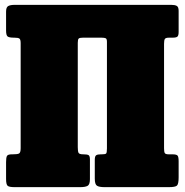

<svg xmlns="http://www.w3.org/2000/svg" viewBox="-20 -770 760 790"><path d="M420 -598Q420 -610 415 -612.5Q410 -615 397.5 -615H321.5Q308 -615 304 -611.5Q300 -608 300 -594V-164.5Q300 -148 303 -141.5Q306 -135 322.5 -135H323.5Q338.5 -135 344.2 -131.8Q350 -128.5 350 -114V-32.5Q350 -10.5 340.2 -5.2Q330.5 0 310 0H40Q18.5 0 11.8 -5.2Q5 -10.5 5 -33.5V-103Q5 -120 8.2 -127.5Q11.5 -135 28.5 -135H32.5Q51 -135 58 -138.2Q65 -141.5 65 -160V-592Q65 -607.5 60 -611.2Q55 -615 39 -615H37.5Q18 -615 11.5 -619.8Q5 -624.5 5 -645V-722Q5 -740.5 14 -745.2Q23 -750 40 -750H685Q699.5 -750 707.2 -745.8Q715 -741.5 715 -725.5V-639Q715 -624.5 710.5 -619.8Q706 -615 690 -615H675.5Q661.5 -615 658.2 -609.5Q655 -604 655 -589.5V-160Q655 -146 657.8 -140.5Q660.5 -135 674.5 -135H689.5Q706.5 -135 710.8 -129.5Q715 -124 715 -106.5V-40.5Q715 -13 708.2 -6.5Q701.5 0 675 0H410Q388 0 379 -5.8Q370 -11.5 370 -35V-112.5Q370 -127 375.5 -131Q381 -135 394.5 -135H399Q413 -135 416.5 -138.2Q420 -141.5 420 -159Z"/></svg>

Font: Besley* Condensed Fatface
Style: Regular
Weight: 900
Width: 3
Designer: Owen Earl
Foundry: indestructible type*
Version: Version 3.000; ttfautohint (v1.8.3)